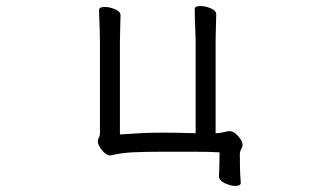

<svg xmlns="http://www.w3.org/2000/svg" viewBox="-20 -502 1040 634"><path d="M775 102Q775 107 770 109.5Q765 112 758 112Q742 112 722.5 103Q703 94 703 81V80Q704 63 704.5 42.5Q705 22 705 1Q669 -1 620 -1Q571 -1 519 -1Q455 -1 417 1Q379 3 347 11H343Q330 11 316.5 -6.5Q303 -24 303 -35Q303 -42 306.5 -47.5Q310 -53 310 -65V-367Q310 -377 309.5 -396.5Q309 -416 308 -437Q307 -458 307 -469Q307 -479 326 -479Q342 -479 360 -471.5Q378 -464 378 -451Q378 -439 377 -412Q376 -385 376 -367V-58Q406 -60 440 -62Q474 -64 518 -64Q544 -64 569 -63.5Q594 -63 626 -62V-370Q626 -380 625 -399.5Q624 -419 623.5 -440Q623 -461 623 -472Q623 -482 642 -482Q658 -482 676 -474.5Q694 -467 694 -454Q694 -442 693 -415Q692 -388 692 -370V-62Q704 -62 716 -65Q728 -68 736 -69H738Q752 -69 766.5 -52.5Q781 -36 781 -24Q781 -17 776.5 -9.5Q772 -2 772 8Q772 33 772.5 54.5Q773 76 775 101Z"/></svg>

Font: QiushuiShotai
Style: Regular
Weight: 600
Designer: Fontworks Inc.
Foundry: Fontworks Inc.
Version: Version 1.250